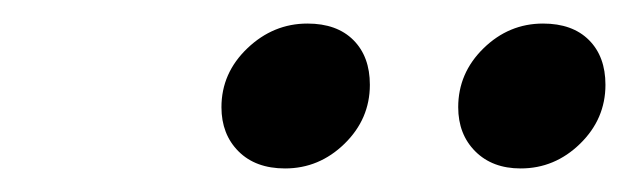

<svg xmlns="http://www.w3.org/2000/svg" viewBox="-20 -722 540 163"><path d="M168 -631Q168 -660 190 -681Q212 -702 241 -702Q266 -702 280 -688Q294 -674 294 -650Q294 -621 272.5 -600Q251 -579 222 -579Q197 -579 182.5 -593.5Q168 -608 168 -631ZM369 -631Q369 -660 390.5 -681Q412 -702 441 -702Q466 -702 480 -688Q494 -674 494 -650Q494 -621 472.5 -600Q451 -579 422 -579Q398 -579 383.5 -593.5Q369 -608 369 -631Z"/></svg>

Font: Radio Canada Medium
Style: Italic
Weight: 500
Italic angle: -12°
Designer: Charles Daoud, Etienne Aubert Bonn, Alexandre Saumier Demers, Jacques Le Bailly
Foundry: Radio-Canada
Version: Version 2.104; ttfautohint (v1.8.4.7-5d5b);gftools[0.9.28.de